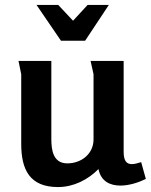

<svg xmlns="http://www.w3.org/2000/svg" viewBox="-20 -744 611 778"><path d="M276 -660 216 -724H128L227 -579H325L421 -724H335ZM188 -497H55L66 -443V-161C66 -57 100 14 215 14C277 14 336 -15 379 -59C389 -9 426 8 468 8C504 8 543 -5 571 -19L552 -87C537 -82 524 -79 514 -79C493 -79 481 -92 481 -129V-497H347C348 -492 359 -445 359 -443V-179C359 -120 309 -82 253 -82C195 -82 188 -136 188 -182Z"/></svg>

Font: Rosario
Style: Bold
Weight: 700
Designer: Hector Gatti
Foundry: Omnibus Type
Version: Version 1.100